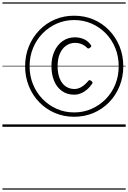

<svg xmlns="http://www.w3.org/2000/svg" viewBox="-20 -1050 1061 1590"><path d="M594 -83Q508 -83 434.5 -114.5Q361 -146 305.5 -203Q250 -260 219 -336.5Q188 -413 188 -501Q188 -590 219 -666Q250 -742 305.5 -799.5Q361 -857 434.5 -888.5Q508 -920 594 -920Q680 -920 754 -888.5Q828 -857 883.5 -799.5Q939 -742 970 -666Q1001 -590 1001 -501Q1001 -413 970 -336.5Q939 -260 883.5 -203Q828 -146 754 -114.5Q680 -83 594 -83ZM594 -119Q671 -119 738 -148.5Q805 -178 856 -230Q907 -282 935 -351.5Q963 -421 963 -501Q963 -582 935 -651.5Q907 -721 856.5 -773Q806 -825 739 -854.5Q672 -884 594 -884Q517 -884 450 -854.5Q383 -825 332.5 -773Q282 -721 253.5 -651.5Q225 -582 225 -501Q225 -421 253.5 -351.5Q282 -282 332.5 -230Q383 -178 450 -148.5Q517 -119 594 -119ZM594 -266Q536 -266 493.5 -296Q451 -326 428.5 -379.5Q406 -433 406 -503Q406 -571 430.5 -625Q455 -679 499 -710Q543 -741 601 -741Q637 -741 672 -727Q707 -713 732 -678Q737 -672 735.5 -666.5Q734 -661 727 -656Q719 -649 713 -648.5Q707 -648 702 -653Q683 -673 657 -684Q631 -695 601 -695Q560 -695 527 -671.5Q494 -648 475.5 -605Q457 -562 457 -503Q457 -442 474.5 -399.5Q492 -357 523.5 -335Q555 -313 596 -313Q628 -313 657.5 -331.5Q687 -350 713 -382Q717 -387 723.5 -386Q730 -385 737 -379Q744 -374 745.5 -368.5Q747 -363 744 -358Q724 -328 699.5 -307.5Q675 -287 648.5 -276.5Q622 -266 594 -266ZM0 510H1021V520H0ZM0 -20H1021V0H0ZM0 -505H1021V-500H0ZM0 -1030H1021V-1020H0Z"/></svg>

Font: Playwrite CO Guides
Style: Regular
Weight: 400
Designer: Veronika Burian, José Scaglione
Foundry: TypeTogether
Version: Version 1.003